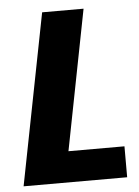

<svg xmlns="http://www.w3.org/2000/svg" viewBox="-50 -709 540 748"><g transform="rotate(-5 220.0 -334.5)"><path d="M143 -669H305L198 -121H417V0H12Z"/></g></svg>

Font: Amaranth
Style: Bold Italic
Weight: 700
Italic angle: -12°
Designer: Gesine Todt
Foundry: Gesine Todt
Version: Version 1.001